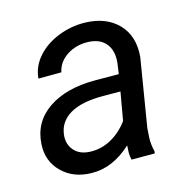

<svg xmlns="http://www.w3.org/2000/svg" viewBox="-86 -623 706 716"><g transform="rotate(-15 266.5 -265.0)"><path d="M338.4 0Q335 -14.2 335 -27.8L336.4 -55.7Q263.7 11.7 182.1 9.8Q112.3 8.8 68.6 -34.4Q24.9 -77.6 28.8 -142.6Q33.7 -226.6 102.3 -273.7Q170.9 -320.8 282.7 -320.8L375 -320.3L380.9 -362.3Q385.7 -409.7 362.5 -437.3Q339.4 -464.8 293 -465.8Q247.6 -466.8 212.6 -443.6Q177.7 -420.4 169.9 -382.3L81.1 -381.8Q85.4 -428.2 117.2 -464.1Q148.9 -500 198.7 -519.8Q248.5 -539.6 301.8 -538.6Q384.3 -536.6 430.2 -488.5Q476.1 -440.4 468.8 -360.8L425.8 -99.1L423.3 -61.5Q422.4 -34.7 429.2 -8.3L428.2 0ZM199.7 -68.4Q242.2 -67.4 280 -88.6Q317.9 -109.9 345.2 -147.5L364.3 -256.3L297.4 -256.8Q213.9 -256.8 169.4 -230.5Q125 -204.1 119.1 -155.8Q114.7 -118.7 136.5 -94Q158.2 -69.3 199.7 -68.4Z"/></g></svg>

Font: RobotoDraft
Style: Italic
Weight: 400
Italic angle: -12°
Version: Version 2.001101; 2014